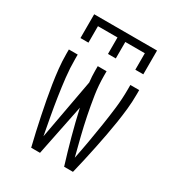

<svg xmlns="http://www.w3.org/2000/svg" viewBox="-178 -865 906 979"><g transform="rotate(30 275.0 -375.0)"><path d="M152 0Q142 -41 132.5 -83Q123 -125 114.5 -166.5Q106 -208 98 -250Q90 -292 83.5 -334Q77 -376 72.5 -418.5Q68 -461 68 -504V-530H120V-504Q120 -450 126 -397Q132 -344 140 -291.5Q148 -239 157.5 -187Q167 -135 177 -82L242 -436Q240 -453 239 -470Q238 -487 238 -504V-530H290V-504Q290 -448 298.5 -393Q307 -338 318 -283.5Q329 -229 342.5 -175Q356 -121 370 -67Q381 -121 390.5 -175.5Q400 -230 408.5 -284.5Q417 -339 423.5 -393.5Q430 -448 430 -504V-530H482V-504Q482 -461 477.5 -418.5Q473 -376 466.5 -334Q460 -292 452 -250Q444 -208 435.5 -166.5Q427 -125 417.5 -83Q408 -41 398 0H346Q323 -74 302.5 -149.5Q282 -225 265 -301L204 0ZM90 -610V-750H460V-610H413V-707H298V-610H252V-707H137V-610Z"/></g></svg>

Font: Lode Dark Term
Style: Regular
Weight: 400
Monospace: yes
Designer: Belleve Invis
Foundry: Belleve Invis
Version: Version 29.2.0